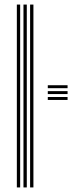

<svg xmlns="http://www.w3.org/2000/svg" viewBox="-20 -820 319 840"><path d="M111.7 0V-800H126.2V0ZM53.7 0V-800H68.2V0ZM82.7 0V-800H97.2V0ZM189.1 -382.7V-395.6H275.6V-382.7ZM189.1 -434.2V-447.1H275.6V-434.2ZM189.1 -408.5V-421.3H275.6V-408.5Z"/></svg>

Font: Big Shoulders Inline Display SC Thin
Style: Regular
Weight: 100
Designer: Patric King
Foundry: XO Type Co
Version: Version 2.002